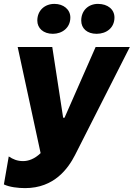

<svg xmlns="http://www.w3.org/2000/svg" viewBox="-39 -762 688 988"><path d="M90 206C241 206 312 104 347 36L629 -520H453L293 -156H286L230 -520H52L170 26C139 56 107 67 80 67C49 67 27 57 6 43L-19 187C10 201 55 206 90 206ZM233 -588C281 -588 323 -619 323 -672C323 -713 288 -742 241 -742C191 -742 153 -708 153 -656C153 -617 184 -588 233 -588ZM458 -588C509 -588 550 -619 550 -672C550 -713 516 -742 465 -742C416 -742 379 -708 379 -656C379 -616 409 -588 458 -588Z"/></svg>

Font: Fixel Display ExtraBold
Style: Italic
Weight: 800
Italic angle: -10°
Designer: AlfaBravo + MacPaw
Foundry: Kyrylo Tkachov, Marchela Mozhyna, Serhii Makarenko, Maria Weinstein, Zakhar Kryvoshyya
Version: Version 1.210;Glyphs 3.2 (3217)